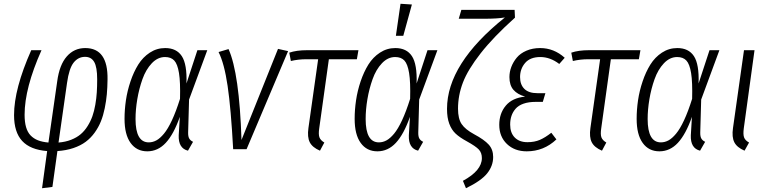

<svg xmlns="http://www.w3.org/2000/svg" viewBox="-20 -788 4053 1014"><path d="M430.2 -534.2Q550.8 -534.2 547.9 -368.2Q547.4 -326.2 544.2 -290.5Q541 -254.9 533.2 -216.6Q525.4 -178.2 512.9 -147.2Q500.5 -116.2 480 -87.6Q459.5 -59.1 432.6 -39.1Q405.8 -19 367.7 -6.1Q329.6 6.8 283.2 9.8L256.8 199.2L202.1 206.1L229 9.8Q140.1 2.9 97.2 -43.5Q54.2 -89.8 54.2 -180.2Q54.2 -318.8 145 -522.9H199.2Q109.9 -322.8 109.9 -182.1Q109.9 -143.6 117.7 -116.5Q125.5 -89.4 141.8 -72.5Q158.2 -55.7 180.9 -46.9Q203.6 -38.1 235.8 -35.2L282.2 -358.9Q293.9 -445.8 332.8 -490Q371.6 -534.2 430.2 -534.2ZM429.2 -487.8Q393.1 -487.8 368.9 -457.3Q344.7 -426.8 334 -350.1L289.1 -35.2Q325.7 -38.1 355.5 -49.8Q385.3 -61.5 406 -79.1Q426.8 -96.7 442.6 -122.1Q458.5 -147.5 468 -174.3Q477.5 -201.2 483.4 -235.1Q489.3 -269 491.2 -300.5Q493.2 -332 493.2 -369.1Q493.2 -433.6 477.5 -460.7Q461.9 -487.8 429.2 -487.8Z M852.5 -534.2Q912.1 -534.2 940.2 -491.5Q968.3 -448.7 964.8 -347.2L1022.5 -522.9H1074.7L978.5 -262.2L973.6 -88.9Q973.1 -66.9 979.5 -56.2Q985.8 -45.4 999.5 -39.1L972.7 7.8Q921.4 -4.9 923.8 -73.2L929.7 -170.9Q897.5 -79.1 855.7 -33.9Q814 11.2 757.8 11.2Q701.7 11.2 669.7 -33Q637.7 -77.1 637.7 -160.2Q637.7 -208.5 645 -258.3Q652.3 -308.1 669.2 -358.2Q686 -408.2 710.2 -447Q734.4 -485.8 771.2 -510Q808.1 -534.2 852.5 -534.2ZM851.6 -486.8Q813 -486.8 781.7 -453.9Q750.5 -420.9 732.4 -370.1Q714.4 -319.3 705.1 -264.4Q695.8 -209.5 695.8 -159.2Q695.8 -36.1 765.6 -36.1Q786.6 -36.1 805.9 -46.6Q825.2 -57.1 845.9 -82Q866.7 -106.9 888.2 -153.1Q909.7 -199.2 930.7 -266.1Q933.1 -354 925.3 -402.1Q917.5 -450.2 900.1 -468.5Q882.8 -486.8 851.6 -486.8Z M1187 -528.8Q1244.1 -401.4 1255.4 -48.8L1448.2 -529.8L1501.5 -518.1L1282.2 0H1211.4Q1199.7 -215.3 1182.1 -334.2Q1164.6 -453.1 1134.3 -513.2Z M1716.8 -475.1 1666 -110.8Q1661.1 -78.6 1667 -62.7Q1672.9 -46.9 1692.9 -35.2L1669.9 7.8Q1629.9 -9.3 1616 -36.6Q1602.1 -64 1608.9 -111.8L1660.2 -475.1H1597.2Q1555.2 -475.1 1516.1 -465.8L1507.8 -509.8Q1545.4 -522.9 1602.1 -522.9H1873L1864.7 -475.1Z M2095.2 -768.1 2155.3 -764.2 2109.9 -599.1H2070.8ZM2067.9 -534.2Q2127.4 -534.2 2155.5 -491.5Q2183.6 -448.7 2180.2 -347.2L2237.8 -522.9H2290L2193.8 -262.2L2189 -88.9Q2188.5 -66.9 2194.8 -56.2Q2201.2 -45.4 2214.8 -39.1L2188 7.8Q2136.7 -4.9 2139.2 -73.2L2145 -170.9Q2112.8 -79.1 2071 -33.9Q2029.3 11.2 1973.1 11.2Q1917 11.2 1885 -33Q1853 -77.1 1853 -160.2Q1853 -208.5 1860.4 -258.3Q1867.7 -308.1 1884.5 -358.2Q1901.4 -408.2 1925.5 -447Q1949.7 -485.8 1986.6 -510Q2023.4 -534.2 2067.9 -534.2ZM2066.9 -486.8Q2028.3 -486.8 1997.1 -453.9Q1965.8 -420.9 1947.8 -370.1Q1929.7 -319.3 1920.4 -264.4Q1911.1 -209.5 1911.1 -159.2Q1911.1 -36.1 1981 -36.1Q2002 -36.1 2021.2 -46.6Q2040.5 -57.1 2061.3 -82Q2082 -106.9 2103.5 -153.1Q2125 -199.2 2146 -266.1Q2148.4 -354 2140.6 -402.1Q2132.8 -450.2 2115.5 -468.5Q2098.1 -486.8 2066.9 -486.8Z M2440.9 206.1 2424.8 167Q2524.9 112.8 2524.9 46.9Q2524.9 19 2508.8 1.7Q2492.7 -15.6 2444.8 -42Q2407.2 -62.5 2386 -82.5Q2364.7 -102.5 2352.8 -134.3Q2340.8 -166 2340.8 -212.9Q2340.8 -451.2 2646.5 -695.8Q2606 -689 2538.6 -689H2402.8L2416.5 -735.8H2697.8L2699.7 -694.8Q2585.9 -592.8 2518.3 -506.3Q2450.7 -419.9 2424.8 -352.1Q2398.9 -284.2 2398.9 -213.9Q2398.9 -161.1 2418 -132.8Q2437 -104.5 2483.9 -79.1Q2537.6 -50.3 2561 -24.4Q2584.5 1.5 2584.5 41Q2584.5 87.9 2553 127.4Q2521.5 167 2440.9 206.1Z M2761.7 11.2Q2697.8 11.2 2657.2 -27.6Q2616.7 -66.4 2616.7 -128.9Q2616.7 -188.5 2650.9 -229.7Q2685.1 -271 2753.4 -277.8Q2712.9 -289.1 2691.7 -313.5Q2670.4 -337.9 2670.4 -380.9Q2670.4 -408.2 2680.4 -434.6Q2690.4 -460.9 2709.2 -483.6Q2728 -506.3 2760.3 -520.3Q2792.5 -534.2 2832.5 -534.2Q2905.3 -534.2 2962.4 -482.9L2933.6 -450.2Q2885.7 -486.8 2833.5 -486.8Q2780.3 -486.8 2753.4 -455.6Q2726.6 -424.3 2726.6 -380.9Q2726.6 -340.8 2749.5 -318.4Q2772.5 -295.9 2818.4 -295.9H2860.4L2846.7 -250H2809.6Q2772 -250 2744.9 -240.5Q2717.8 -231 2702.9 -213.6Q2688 -196.3 2681.2 -175.8Q2674.3 -155.3 2674.3 -129.9Q2674.3 -86.4 2698.5 -61.8Q2722.7 -37.1 2765.6 -37.1Q2802.7 -37.1 2831.1 -49.3Q2859.4 -61.5 2891.6 -86.9L2918.5 -51.8Q2852.1 11.2 2761.7 11.2Z M3206.1 -475.1 3155.3 -110.8Q3150.4 -78.6 3156.2 -62.7Q3162.1 -46.9 3182.1 -35.2L3159.2 7.8Q3119.1 -9.3 3105.2 -36.6Q3091.3 -64 3098.1 -111.8L3149.4 -475.1H3086.4Q3044.4 -475.1 3005.4 -465.8L2997.1 -509.8Q3034.7 -522.9 3091.3 -522.9H3362.3L3354 -475.1Z M3557.1 -534.2Q3616.7 -534.2 3644.8 -491.5Q3672.9 -448.7 3669.4 -347.2L3727.1 -522.9H3779.3L3683.1 -262.2L3678.2 -88.9Q3677.7 -66.9 3684.1 -56.2Q3690.4 -45.4 3704.1 -39.1L3677.2 7.8Q3626 -4.9 3628.4 -73.2L3634.3 -170.9Q3602.1 -79.1 3560.3 -33.9Q3518.6 11.2 3462.4 11.2Q3406.2 11.2 3374.3 -33Q3342.3 -77.1 3342.3 -160.2Q3342.3 -208.5 3349.6 -258.3Q3356.9 -308.1 3373.8 -358.2Q3390.6 -408.2 3414.8 -447Q3439 -485.8 3475.8 -510Q3512.7 -534.2 3557.1 -534.2ZM3556.2 -486.8Q3517.6 -486.8 3486.3 -453.9Q3455.1 -420.9 3437 -370.1Q3418.9 -319.3 3409.7 -264.4Q3400.4 -209.5 3400.4 -159.2Q3400.4 -36.1 3470.2 -36.1Q3491.2 -36.1 3510.5 -46.6Q3529.8 -57.1 3550.5 -82Q3571.3 -106.9 3592.8 -153.1Q3614.3 -199.2 3635.3 -266.1Q3637.7 -354 3629.9 -402.1Q3622.1 -450.2 3604.7 -468.5Q3587.4 -486.8 3556.2 -486.8Z M3964.8 -522.9 3908.2 -110.8Q3903.8 -78.1 3909.7 -62.3Q3915.5 -46.4 3936 -35.2L3912.1 7.8Q3872.1 -9.3 3858.2 -36.6Q3844.2 -64 3851.1 -111.8L3909.2 -522.9Z"/></svg>

Font: Fira Sans Compressed Light
Style: Italic
Weight: 300
Width: 3
Italic angle: -8°
Designer: Carrois Corporate & Edenspiekermann AG
Foundry: Carrois Corporate GbR & Edenspiekermann AG
Version: Version 4.203;PS 004.203;hotconv 1.0.88;makeotf.lib2.5.64775